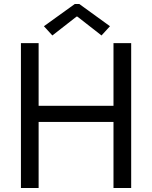

<svg xmlns="http://www.w3.org/2000/svg" viewBox="-20 -934 756 954"><path d="M84 -719.7H171.9V-408.2H543.9V-719.7H631.8V0H543.9V-328.1H171.9V0H84ZM198.2 -803.7 351.6 -914.1H374L526.4 -803.7L484.4 -757.8L364.3 -851.6H360.4L240.2 -757.8Z"/></svg>

Font: Reddit Sans Strawberry
Style: Regular
Weight: 400
Designer: Stephen Hutchings
Foundry: Reddit
Version: Version 1.013